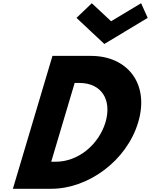

<svg xmlns="http://www.w3.org/2000/svg" viewBox="-20 -1172 937 1192"><path d="M550 -1152 454.9 -1061 627.7 -899 896.9 -1061 856 -1152 669.7 -1040ZM305.7 -825 60 0H299C526 0 766.2 -172 838 -413C909.4 -653 770.7 -825 544.7 -825ZM298 -168 443.6 -657H472.6C612.6 -657 675.8 -550 634.7 -412C592.6 -274 466 -168 327 -168Z"/></svg>

Font: Hussar
Style: BdOblThree
Weight: 700
Foundry: Cannot Into Space Fonts
Version: Version 2.00